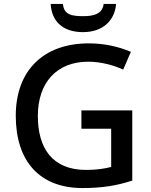

<svg xmlns="http://www.w3.org/2000/svg" viewBox="-20 -944 767 974"><path d="M569 -924H506C499 -872 453 -862 403 -862C343 -862 305 -869 299 -924H237C242 -837 297 -781 401 -781C501 -781 562 -839 569 -924ZM393 -384V-291H544V-97C511 -89 474 -82 417 -82C243 -82 172 -195 172 -356C172 -525 268 -631 427 -631C493 -631 556 -613 605 -591L644 -681C583 -707 510 -724 431 -724C195 -724 60 -581 60 -357C60 -127 180 10 399 10C500 10 575 -3 651 -28V-384Z"/></svg>

Font: Noto Sans Gujarati UI Medium
Style: Regular
Weight: 500
Designer: Jelle Bosma - Monotype Design Team, Universal Thirst
Foundry: Monotype Imaging Inc.
Version: Version 2.106